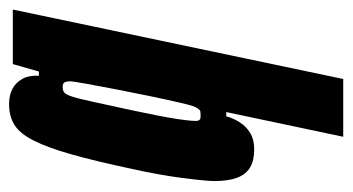

<svg xmlns="http://www.w3.org/2000/svg" viewBox="-192 -366 757 412"><g transform="rotate(-90 186.0 -159.5)"><path d="M99 199 152 -52H143Q139 -37 130 -23Q121 -9 107 -0.5Q93 8 72 8Q48 8 33 -1Q18 -10 11 -29Q4 -48 4 -77Q4 -95 10.5 -145.5Q17 -196 30 -254Q47 -334 61.5 -385Q76 -436 91 -465.5Q106 -495 124.5 -506.5Q143 -518 169 -518Q188 -518 201.5 -511Q215 -504 223 -490Q231 -476 230 -454H239L255 -510H372L223 199ZM145 -107Q150 -107 153 -107.5Q156 -108 159 -112Q162 -116 165 -124Q167 -129 173 -155Q179 -181 186.5 -217Q194 -253 201 -289.5Q208 -326 213 -353.5Q218 -381 218 -388Q218 -394 216 -398.5Q214 -403 206 -403Q199 -403 194.5 -400Q190 -397 185.5 -383.5Q181 -370 174.5 -340Q168 -310 156 -255Q143 -194 138 -162.5Q133 -131 133 -117Q133 -113 134.5 -110.5Q136 -108 138.5 -107.5Q141 -107 145 -107Z"/></g></svg>

Font: Saira UltraCondensed Black
Style: Italic
Weight: 900
Width: 1
Italic angle: -12°
Designer: Hector Gatti with collaboration of the Omnibus-Type team
Foundry: Omnibus-Type
Version: Version 1.101